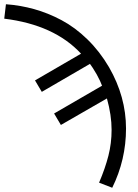

<svg xmlns="http://www.w3.org/2000/svg" viewBox="-92 -717 652 905"><path d="M-72 -629C85.3 -609.7 206 -554.7 290 -464L73 -338L105 -284L332 -416C339.3 -406.7 350 -390 364 -366C376 -344 384.3 -326.3 389 -313L163 -182L195 -128L412 -253C426.7 -200.3 434 -151 434 -105C434 -63 429 -22.3 419 17C409 56.3 394.3 98.7 375 144L437 168C480.3 80 502 -13 502 -111C502 -211 475.3 -307.3 422 -400C392.7 -450 358.7 -493.8 320 -531.5C281.3 -569.2 240.7 -599.3 198 -622C155.3 -644.7 112.3 -662 69 -674C25.7 -686 -18.7 -693.7 -64 -697Z"/></svg>

Font: Km Standard TT
Style: Bold
Weight: 700
Designer: Alexey Kryukov <alexios@thessalonica.org.ru>
Version: Version 2.0.2